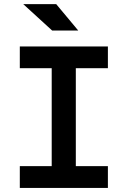

<svg xmlns="http://www.w3.org/2000/svg" viewBox="-20 -921 626 941"><path d="M77.1 0H508.8V-106.9H351.6V-586.9H508.8V-693.4H77.1V-586.9H233.4V-106.9H77.1ZM235.4 -771.5H363.3L255.4 -900.9H93.8Z"/></svg>

Font: Cascadia Code PL SemiBold
Style: Regular
Weight: 600
Monospace: yes
Designer: Aaron Bell
Foundry: Saja Typeworks
Version: Version 2404.023